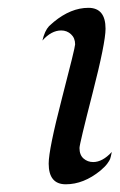

<svg xmlns="http://www.w3.org/2000/svg" viewBox="-20 -462 307 493"><path d="M88.9 -357.9Q94.7 -382.8 106 -395Q110.8 -398.9 118.2 -405.8Q162.1 -441.9 207 -441.9Q251 -441.9 251 -388.2Q251 -352.1 217.5 -221.9Q184.1 -91.8 184.1 -82Q184.1 -64 194.6 -54.9Q205.1 -45.9 219.2 -45.9Q243.2 -45.9 267.1 -71.8Q264.2 -57.6 262.7 -53.7Q261.2 -49.8 255.6 -42Q250 -34.2 237.8 -23.9Q194.8 11.2 148.9 11.2Q105 11.2 105 -42Q105 -78.1 138.9 -209Q172.9 -339.8 172.9 -348.1Q172.9 -364.3 162.4 -374Q151.9 -383.8 137.2 -383.8Q111.8 -383.8 88.9 -357.9Z"/></svg>

Font: CMU Classical Serif
Style: Italic
Weight: 500
Italic angle: -14.04°
Version: Version 0.7.0